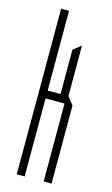

<svg xmlns="http://www.w3.org/2000/svg" viewBox="-115 -777 477 821"><g transform="rotate(15 123.5 -366.5)"><path d="M49 0V-733H84V0ZM168 0V-345H203V0ZM84 -345V-380H176L203 -346V-345ZM141 -380V-576L175 -603H176V-380Z"/></g></svg>

Font: Foldit ExtraLight
Style: Regular
Weight: 250
Version: Version 1.003